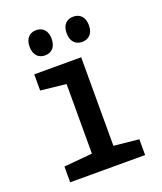

<svg xmlns="http://www.w3.org/2000/svg" viewBox="-137 -826 773 915"><g transform="rotate(-20 250.0 -368.5)"><path d="M343 -609C377 -609 400 -631 400 -673C400 -715 377 -737 343 -737C310 -737 287 -716 287 -673C287 -631 310 -609 343 -609ZM155 -609C188 -609 211 -631 211 -673C211 -715 188 -737 155 -737C123 -737 99 -716 99 -673C99 -630 123 -609 155 -609ZM60 0H440V-80L313 -93V-542H75V-460L204 -446V-93L60 -80Z"/></g></svg>

Font: Noto Sans Mono ExtraCondensed SemiBold
Style: Regular
Weight: 600
Width: 2
Designer: Monotype Design Team
Foundry: Monotype Imaging Inc.
Version: Version 2.014